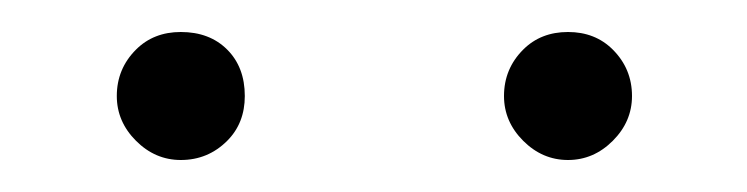

<svg xmlns="http://www.w3.org/2000/svg" viewBox="-20 -730 467 120"><path d="M93 -710Q76 -710 65 -699Q53 -687 53 -670Q53 -654 65 -642Q77 -630 93 -630Q110 -630 122 -642Q133 -653 133 -670Q133 -688 122 -699Q111 -710 93 -710ZM335 -710Q318 -710 307 -699Q295 -687 295 -670Q295 -654 307 -642Q319 -630 335 -630Q351 -630 363 -642Q375 -654 375 -670Q375 -687 363 -699Q352 -710 335 -710Z"/></svg>

Font: Unageo Variable
Style: Regular
Weight: 300
Designer: Richard Sepsi
Foundry: Richard Sepsi
Version: Version 2.200